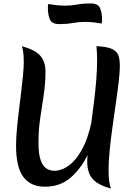

<svg xmlns="http://www.w3.org/2000/svg" viewBox="-20 -1072 795 1123"><path d="M246 -653Q246 -586 236 -518.5Q226 -451 215.5 -382Q205 -313 205 -239Q205 -172 217.5 -136Q230 -100 251.5 -86.5Q273 -73 300 -73Q320 -73 348 -84Q376 -95 406.5 -124.5Q437 -154 465.5 -209Q494 -264 514 -353Q522 -413 530 -477.5Q538 -542 543 -604.5Q548 -667 548 -720Q548 -741 547 -762Q546 -783 544 -802Q610 -799 638.5 -784Q667 -769 674 -744Q681 -719 681 -684Q681 -652 674.5 -596Q668 -540 658 -471Q648 -402 638 -330Q628 -258 621.5 -192.5Q615 -127 615 -78Q615 -2 629 31Q574 16 544 -5.5Q514 -27 502 -57.5Q490 -88 490 -129Q490 -144 492 -165Q453 -85 392.5 -32.5Q332 20 242 20Q160 20 117 -36.5Q74 -93 74 -220Q74 -260 78.5 -312Q83 -364 90 -420Q97 -476 103.5 -530.5Q110 -585 114.5 -631Q119 -677 119 -707Q119 -772 108 -802Q187 -780 216.5 -745Q246 -710 246 -653ZM327 -931Q284 -931 272 -958Q260 -985 260 -1028Q260 -1038 263 -1049Q289 -1044 312.5 -1041.5Q336 -1039 361 -1039Q397 -1039 431.5 -1045.5Q466 -1052 510 -1052Q553 -1052 565 -1025Q577 -998 577 -955Q577 -945 574 -934Q548 -939 524.5 -941.5Q501 -944 476 -944Q440 -944 405 -937.5Q370 -931 327 -931Z"/></svg>

Font: Merienda SemiBold
Style: Regular
Weight: 600
Designer: Eduardo Rodriguez Tunni
Foundry: Eduardo Rodriguez Tunni
Version: Version 2.001; ttfautohint (v1.8.4.7-5d5b)